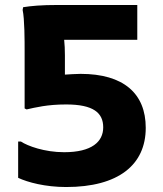

<svg xmlns="http://www.w3.org/2000/svg" viewBox="-20 -740 656 772"><path d="M304 -443C283 -443 262 -441 241 -440V-518C241 -540 240 -561 238 -580H532V-720H215C143 -720 105 -716 73 -711L71 -700C79 -664 79 -575 79 -535V-304L87 -300C123 -308 170 -320 246 -320C356 -320 395 -286 395 -228C395 -170 349 -128 238 -128C159 -128 91 -153 64 -171H53V-25C91 -7 162 12 246 12C456 12 566 -77 566 -226C566 -364 477 -443 304 -443Z"/></svg>

Font: Kufam Arabic Latin Roman Bold
Style: Regular
Weight: 700
Designer: Wael Morcos & Artur Schmal
Version: Version 1.200;PS 001.200;hotconv 1.0.88;makeotf.lib2.5.64775